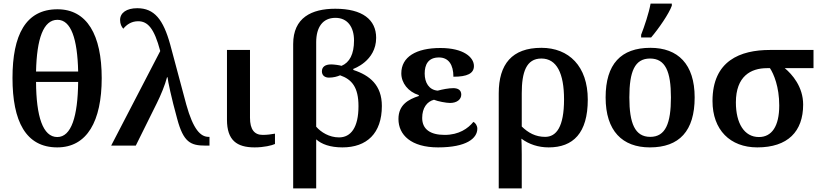

<svg xmlns="http://www.w3.org/2000/svg" viewBox="-20 -816 4592 1076"><path d="M301 10C468 10 550 -137 550 -378C550 -620 468 -764 302 -764C124 -764 50 -620 50 -379C50 -137 124 10 301 10ZM182 -415C186 -599 223 -705 302 -705C378 -705 414 -599 418 -415ZM301 -48C220 -48 183 -164 182 -357H418C416 -164 380 -48 301 -48Z M603 0H741L859 -238C881 -282 905 -340 916 -383H919C921 -361 940 -269 973 -150C1008 -19 1048 0 1131 0H1154V-49H1149C1104 -49 1063 -90 1024 -230L934 -566C895 -707 845 -770 749 -770C689 -770 653 -744 653 -704C653 -682 661 -666 671 -655C687 -675 714 -697 754 -697C807 -697 844 -659 878 -530Z M1407 10C1459 10 1504 -1 1521 -9V-67C1500 -63 1476 -60 1452 -60C1406 -60 1381 -90 1381 -156V-536H1252V-145C1252 -30 1307 10 1407 10Z M1623 240H1752V-35C1782 -8 1830 10 1899 10C2035 10 2120 -68 2120 -222C2120 -339 2052 -394 1960 -424V-430C1960 -430 2088 -473 2088 -604C2088 -706 2011 -767 1859 -767C1726 -767 1623 -717 1623 -569ZM1880 -46C1825 -46 1779 -75 1752 -106V-579C1752 -663 1788 -716 1860 -716C1928 -716 1964 -664 1964 -589C1964 -512 1939 -466 1894 -447C1882 -451 1851 -455 1836 -455C1802 -455 1784 -441 1784 -416C1784 -393 1801 -381 1823 -381C1849 -381 1870 -387 1886 -394C1952 -371 1989 -327 1989 -221C1989 -101 1946 -46 1880 -46Z M2435 10C2595 10 2655 -41 2655 -95C2655 -112 2644 -128 2633 -133C2603 -96 2552 -60 2472 -60C2391 -60 2346 -92 2346 -155C2346 -211 2373 -247 2412 -257C2433 -248 2481 -239 2502 -239C2541 -239 2565 -259 2565 -286C2565 -311 2547 -322 2520 -322C2494 -322 2459 -315 2433 -308C2384 -312 2360 -353 2360 -404C2360 -453 2379 -494 2440 -494C2494 -494 2521 -453 2521 -386C2598 -386 2636 -404 2636 -446C2636 -495 2578 -547 2448 -547C2312 -547 2229 -497 2229 -405C2229 -351 2267 -302 2327 -283V-278C2269 -259 2213 -229 2213 -149C2213 -60 2284 10 2435 10Z M2775 240H2904V49C2904 13 2903 -21 2902 -39C2945 -7 2997 10 3055 10C3192 10 3274 -70 3274 -258C3274 -445 3168 -548 3014 -548C2849 -548 2775 -456 2775 -293ZM3035 -49C2981 -49 2940 -72 2904 -107V-293C2904 -411 2929 -488 3014 -488C3100 -488 3141 -405 3141 -259C3141 -105 3098 -49 3035 -49Z M3573 -606H3629C3671 -655 3729 -739 3745 -784V-796H3626C3617 -744 3591 -667 3573 -621ZM3622 10C3787 10 3873 -82 3873 -270C3873 -457 3779 -548 3625 -548C3460 -548 3374 -457 3374 -270C3374 -82 3468 10 3622 10ZM3624 -49C3538 -49 3507 -125 3507 -270C3507 -415 3537 -488 3623 -488C3709 -488 3740 -415 3740 -270C3740 -125 3710 -49 3624 -49Z M4224 10C4395 10 4481 -79 4481 -230C4481 -330 4419 -400 4378 -434H4539V-536H4295C4129 -536 3973 -476 3973 -250C3973 -88 4072 10 4224 10ZM4233 -48C4151 -48 4104 -125 4104 -242C4104 -389 4188 -434 4278 -434H4295C4316 -402 4347 -330 4347 -225C4347 -108 4305 -48 4233 -48Z"/></svg>

Font: Noto Serif Semi
Style: Regular
Weight: 600
Designer: Monotype Design Team
Foundry: Monotype Imaging Inc.
Version: Version 1.002